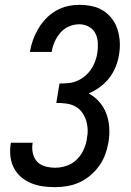

<svg xmlns="http://www.w3.org/2000/svg" viewBox="-20 -763 540 791"><path d="M207 8Q181 8 156 4.5Q131 1 108 -8.5Q85 -18 66.5 -34Q48 -50 37 -71.5Q26 -93 23 -118.5Q20 -144 24 -170L25 -175H115L114 -172Q111 -151 115.5 -131Q120 -111 133 -97Q146 -83 166.5 -77.5Q187 -72 208 -72Q231 -72 254.5 -80Q278 -88 296 -105.5Q314 -123 324.5 -146Q335 -169 338 -192Q342 -212 341 -231.5Q340 -251 334 -269Q328 -287 316.5 -302Q305 -317 288.5 -325.5Q272 -334 252 -336.5Q232 -339 212 -339L225 -419Q243 -419 261 -420.5Q279 -422 296 -429Q313 -436 328.5 -448.5Q344 -461 354.5 -476.5Q365 -492 371.5 -509Q378 -526 381 -544Q384 -565 383 -586.5Q382 -608 373 -625.5Q364 -643 346 -653Q328 -663 306 -663Q285 -663 264 -654Q243 -645 228.5 -628Q214 -611 205 -590.5Q196 -570 193 -549H103Q107 -573 115.5 -597Q124 -621 137 -643.5Q150 -666 168.5 -685.5Q187 -705 210 -718.5Q233 -732 258 -737.5Q283 -743 307 -743Q334 -743 359.5 -737.5Q385 -732 406 -718.5Q427 -705 442 -685Q457 -665 464.5 -640.5Q472 -616 473.5 -589.5Q475 -563 470 -536Q466 -511 456 -486.5Q446 -462 429.5 -441Q413 -420 391 -404Q369 -388 345 -378Q370 -365 389 -343.5Q408 -322 418 -295Q428 -268 430 -238Q432 -208 427 -178Q423 -153 414 -128Q405 -103 389.5 -81Q374 -59 353 -41Q332 -23 308 -12Q284 -1 258 3.5Q232 8 207 8Z"/></svg>

Font: Iosevka SS18 Medium
Style: Italic
Weight: 500
Italic angle: -9°
Monospace: yes
Designer: Belleve Invis
Foundry: Belleve Invis
Version: Version 25.1.1; ttfautohint (v1.8.4)